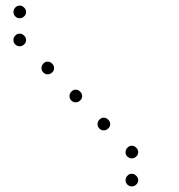

<svg xmlns="http://www.w3.org/2000/svg" viewBox="-20 -693 640 685"><path d="M49 -673Q41 -673 34.5 -666Q28 -659 28 -651V-649Q28 -641 34.5 -634.5Q41 -628 49 -628H51Q59 -628 66 -634.5Q73 -641 73 -649V-651Q73 -659 66 -666Q59 -673 51 -673ZM49 -573Q41 -573 34.5 -566Q28 -559 28 -551V-549Q28 -541 34.5 -534.5Q41 -528 49 -528H51Q59 -528 66 -534.5Q73 -541 73 -549V-551Q73 -559 66 -566Q59 -573 51 -573ZM149 -473Q141 -473 134.5 -466Q128 -459 128 -451V-449Q128 -441 134.5 -434.5Q141 -428 149 -428H151Q159 -428 166 -434.5Q173 -441 173 -449V-451Q173 -459 166 -466Q159 -473 151 -473ZM249 -373Q241 -373 234.5 -366Q228 -359 228 -351V-349Q228 -341 234.5 -334.5Q241 -328 249 -328H251Q259 -328 266 -334.5Q273 -341 273 -349V-351Q273 -359 266 -366Q259 -373 251 -373ZM349 -273Q341 -273 334.5 -266Q328 -259 328 -251V-249Q328 -241 334.5 -234.5Q341 -228 349 -228H351Q359 -228 366 -234.5Q373 -241 373 -249V-251Q373 -259 366 -266Q359 -273 351 -273ZM449 -173Q441 -173 434.5 -166Q428 -159 428 -151V-149Q428 -141 434.5 -134.5Q441 -128 449 -128H451Q459 -128 466 -134.5Q473 -141 473 -149V-151Q473 -159 466 -166Q459 -173 451 -173ZM449 -73Q441 -73 434.5 -66Q428 -59 428 -51V-49Q428 -41 434.5 -34.5Q441 -28 449 -28H451Q459 -28 466 -34.5Q473 -41 473 -49V-51Q473 -59 466 -66Q459 -73 451 -73Z"/></svg>

Font: Doto Rounded Light
Style: Regular
Weight: 300
Monospace: yes
Version: Version 1.000